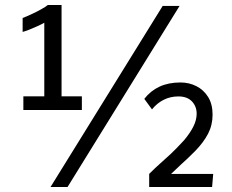

<svg xmlns="http://www.w3.org/2000/svg" viewBox="-20 -746 924 766"><path d="M73.2 -307.1V-361.8H156.7V-655.3Q147.5 -649.9 129.9 -641.8Q112.3 -633.8 95.5 -627.2Q78.6 -620.6 70.3 -618.7V-674.3Q83.5 -679.2 103.8 -688.5Q124 -697.8 143.1 -708.3Q162.1 -718.8 170.9 -726.1H225.6V-361.8H306.6V-307.1ZM181.6 0 628.9 -722.2H696.3L249.5 0ZM575.2 0V-52.2Q600.6 -77.6 620.1 -94.7Q639.6 -111.8 661.1 -131.8Q682.6 -151.9 713.9 -186Q738.3 -214.8 751.5 -241.2Q764.6 -267.6 764.6 -292Q764.6 -321.8 745.6 -341.6Q726.6 -361.3 691.9 -361.3Q659.7 -361.3 633.1 -347.9Q606.4 -334.5 586.4 -309.6L555.7 -351.6Q580.6 -383.8 616.5 -400.4Q652.3 -417 700.2 -417Q734.4 -417 763.4 -402.3Q792.5 -387.7 810.3 -359.1Q828.1 -330.6 828.1 -288.6Q828.1 -247.1 810.1 -212.4Q792 -177.7 758.3 -143.1Q739.3 -124 727.8 -113.3Q716.3 -102.5 702.6 -90.1Q689 -77.6 662.6 -52.2H830.6L826.2 0Z"/></svg>

Font: Comme
Style: Regular
Weight: 400
Designer: Vernon Adams
Foundry: Vernon Adams
Version: Version 1.000;gftools[0.9.27]